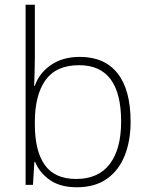

<svg xmlns="http://www.w3.org/2000/svg" viewBox="-20 -780 630 810"><path d="M127 -535Q127 -509 126 -475Q125 -441 124 -418H127Q145 -471 194.5 -505.5Q244 -540 317 -540Q421 -540 476 -470.5Q531 -401 531 -266Q531 -187 506.5 -124.5Q482 -62 431.5 -26Q381 10 304 10Q234 10 190.5 -20.5Q147 -51 128 -97H125L119 0H88V-760H127ZM314 -505Q217 -505 172 -442Q127 -379 127 -265V-256Q127 -143 169 -84Q211 -25 301 -25Q395 -25 443 -88Q491 -151 491 -267Q491 -505 314 -505Z"/></svg>

Font: Noto Sans Devanagari ExtraLight
Style: Regular
Weight: 200
Designer: Jelle Bosma - Monotype Design Team
Foundry: Monotype Imaging Inc.
Version: Version 2.004; ttfautohint (v1.8.4.7-5d5b)